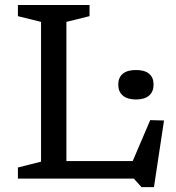

<svg xmlns="http://www.w3.org/2000/svg" viewBox="-20 -718 708 772"><path d="M599 34.5H549L518 0H187.5V-70.5H544L498.5 -35L584 -235L639.5 -233.5ZM247 -630V0H52V-44.5L145 -68V-630L52 -653V-698H340V-653ZM526.5 -318Q492 -318 473.8 -333.8Q455.5 -349.5 455.5 -378Q455.5 -406.5 473.8 -421.5Q492 -436.5 526.5 -436.5Q561.5 -436.5 579.5 -421.5Q597.5 -406.5 597.5 -378Q597.5 -349.5 579.5 -333.8Q561.5 -318 526.5 -318Z"/></svg>

Font: Newsreader 9pt
Style: Regular
Weight: 400
Designer: Hugues Gentile
Foundry: Production Type
Version: Version 1.003